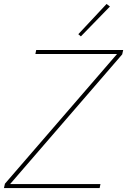

<svg xmlns="http://www.w3.org/2000/svg" viewBox="-42 -951 643 971"><path d="M514 -918 367 -767 354 -778 497 -931ZM466 -20 462 0H-22L-17 -22L550 -678H137L141 -698H581L576 -676L9 -20Z"/></svg>

Font: IBM Plex Sans Thin
Style: Italic
Weight: 100
Italic angle: -11.31°
Designer: Mike Abbink, Paul van der Laan, Pieter van Rosmalen
Foundry: Bold Monday
Version: Version 3.0